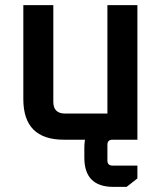

<svg xmlns="http://www.w3.org/2000/svg" viewBox="-20 -545 631 749"><path d="M71 -158V-525H188V-148Q188 -102 234 -102H399V-525H516V0H229Q71 0 71 -158ZM309 32Q309 -82 422 -82H444V0H419Q399 0 399 20V81Q399 101 419 101H516V151L474 184H422Q309 184 309 70Z"/></svg>

Font: Oxanium ExtraLight SemiBold
Style: Regular
Weight: 600
Version: Version 2.000